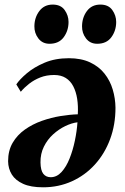

<svg xmlns="http://www.w3.org/2000/svg" viewBox="-20 -782 534 818"><path d="M49.5 -422.5Q63.5 -443.5 94 -469.5Q124.5 -495.5 169.8 -514.8Q215 -534 273.5 -534Q326 -534 363.8 -516.2Q401.5 -498.5 425.2 -468.5Q449 -438.5 460.2 -400.8Q471.5 -363 472 -323Q472 -250.5 449 -188.8Q426 -127 384.2 -81Q342.5 -35 286 -9.5Q229.5 16 163.5 16Q111 16 78.5 1.2Q46 -13.5 30.5 -38.2Q15 -63 14.5 -95Q14.5 -140.5 34 -173.8Q53.5 -207 86 -230Q118.5 -253 158 -267Q197.5 -281 237.5 -287.5Q277.5 -294 311.5 -295Q313.5 -330.5 308.8 -361Q304 -391.5 292.2 -414.2Q280.5 -437 260.2 -449.8Q240 -462.5 210.5 -462.5Q178 -462.5 151.5 -452Q125 -441.5 104.2 -425.2Q83.5 -409 68.5 -391ZM196 -27Q222 -27 242.2 -49.2Q262.5 -71.5 276.5 -106.8Q290.5 -142 299 -182.8Q307.5 -223.5 310 -261Q285.5 -258 258 -244.8Q230.5 -231.5 206.2 -209.5Q182 -187.5 167 -157.2Q152 -127 152.5 -90Q153 -56 164.5 -41.5Q176 -27 196 -27ZM191 -595.5Q161 -595.5 143.5 -618.2Q126 -641 126.5 -670.5Q127 -708 147.8 -735.2Q168.5 -762.5 204.5 -762.5Q239 -762.5 255.5 -739.2Q272 -716 272 -688.5Q272 -651.5 251.5 -623.5Q231 -595.5 191 -595.5ZM394 -595.5Q364 -595.5 346.5 -618.2Q329 -641 329.5 -670.5Q330 -708 350.5 -735.2Q371 -762.5 407.5 -762.5Q442 -762.5 458.5 -739.2Q475 -716 475 -688.5Q475 -651.5 454.5 -623.5Q434 -595.5 394 -595.5Z"/></svg>

Font: Merriweather 96pt ExtraBold
Style: Italic
Weight: 800
Italic angle: -7.8°
Version: Version 2.101